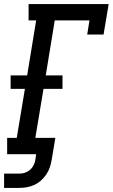

<svg xmlns="http://www.w3.org/2000/svg" viewBox="-25 -755 552 940"><path d="M-5 165V95H70Q84 95 97.5 90.5Q111 86 122 76.5Q133 67 139.5 54Q146 41 148 28L152 0H10V-80H57L97 -320H27V-386H108L152 -655H115V-735H507L482 -586H402L413 -655H243L199 -386H281V-320H188L148 -80H246L228 28Q225 46 219 64Q213 82 202 98.5Q191 115 176 128.5Q161 142 143.5 150Q126 158 107.5 161.5Q89 165 70 165Z"/></svg>

Font: Iosevka Slab Medium Oblique
Style: Regular
Weight: 500
Italic angle: -9°
Monospace: yes
Designer: Belleve Invis
Foundry: Belleve Invis
Version: Version 11.1.1; ttfautohint (v1.8.3)